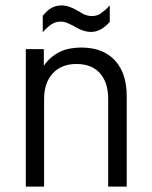

<svg xmlns="http://www.w3.org/2000/svg" viewBox="-20 -688 561 708"><path d="M75.2 -506.8H141.6V-445.3Q163.1 -477.5 199.2 -496.1Q216.8 -504.9 237.3 -508.8Q257.8 -512.7 279.3 -512.7Q359.4 -512.7 403.3 -465.8Q447.3 -418.9 447.3 -333V0H378.9V-323.2Q378.9 -384.8 347.7 -418.9Q317.4 -452.1 261.7 -452.1Q208 -452.1 175.8 -418.9Q142.6 -383.8 142.6 -323.2V0H75.2ZM137.7 -629.9Q155.3 -651.4 170.9 -659.2Q187.5 -668 207 -668Q220.7 -668 235.4 -663.1Q250 -658.2 266.6 -648.4Q274.4 -644.5 280.8 -640.1Q287.1 -635.7 293 -633.8Q305.7 -628.9 318.4 -628.9Q337.9 -628.9 350.6 -637.7Q357.4 -642.6 366.2 -649.9Q375 -657.2 384.8 -668V-607.4Q352.5 -570.3 315.4 -570.3Q306.6 -570.3 299.8 -571.8Q293 -573.2 286.1 -575.2Q271.5 -580.1 253.9 -590.8Q252.9 -591.8 249 -593.8Q245.1 -595.7 240.2 -597.7Q235.4 -599.6 231 -602.1Q226.6 -604.5 221.7 -605.5Q212.9 -608.4 205.1 -608.4Q186.5 -608.4 171.9 -599.6Q158.2 -591.8 137.7 -569.3Z"/></svg>

Font: DINish
Style: Regular
Weight: 400
Designer: Bert Driehuis
Foundry: Playbeing
Version: Version 3.008; git-95204e4c-release